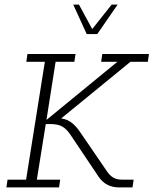

<svg xmlns="http://www.w3.org/2000/svg" viewBox="-20 -819 671 839"><path d="M8 0 13 -34H94L176 -549H95L100 -583H310L305 -549H223L183 -295L493 -549H422L427 -583H631L626 -549H550L226 -284L222 -302H236Q264 -302 286.5 -287.5Q309 -273 330 -242L449 -68Q461 -51 476 -42.5Q491 -34 512 -34H564L559 0H501Q471 0 448.5 -12Q426 -24 410 -48L288 -230Q272 -254 253 -265.5Q234 -277 199 -277H180L141 -34H243L238 0ZM359 -670 300 -799H325L383 -692L468 -799H494L405 -670Z"/></svg>

Font: Rokkitt SemiBold ExtraLight
Style: Italic
Weight: 250
Italic angle: -9°
Version: Version 3.103